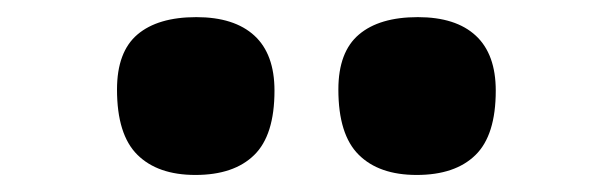

<svg xmlns="http://www.w3.org/2000/svg" viewBox="-20 -842 713 223"><path d="M464 -638.8Q508.6 -638.8 532.2 -661.9Q555.8 -684.9 555.8 -736.7Q555.8 -779.1 532.6 -800.6Q509.4 -822.1 465.3 -822.1Q420.7 -822.1 396.9 -801.9Q373 -781.7 373 -738Q373 -685.7 396.6 -662.3Q420.1 -638.8 464 -638.8ZM207 -638.8Q251.6 -638.8 275.2 -661.9Q298.8 -684.9 298.8 -736.7Q298.8 -779.1 275.5 -800.6Q252.1 -822.1 208 -822.1Q163.4 -822.1 139.6 -801.9Q115.9 -781.7 115.9 -738Q115.9 -685.7 139.5 -662.3Q163.1 -638.8 207 -638.8Z"/></svg>

Font: Pinar FD VF
Style: Regular
Weight: 300
Designer: Amin Abedi
Version: Version 2.000